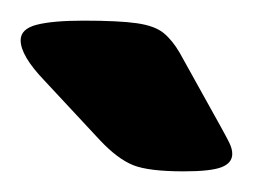

<svg xmlns="http://www.w3.org/2000/svg" viewBox="-20 -738 245 186"><path d="M158 -572Q124 -572 109 -578Q94 -584 77 -602L23 -660Q0 -684 0 -699Q0 -710 15.5 -714Q31 -718 61 -718Q95 -718 112.5 -715.5Q130 -713 138.5 -706Q147 -699 154 -687L194 -615Q199 -606 202 -600Q205 -594 205 -589Q205 -580 194.5 -576Q184 -572 158 -572Z"/></svg>

Font: Asap ExtraBold
Style: Regular
Weight: 800
Designer: Pablo Cosgaya
Foundry: Omnibus-Type
Version: Version 3.001; ttfautohint (v1.8.4.7-5d5b)